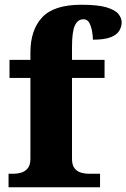

<svg xmlns="http://www.w3.org/2000/svg" viewBox="-20 -788 532 808"><path d="M16 0V-57H42Q53 -57 69 -61.5Q85 -66 96.5 -79.5Q108 -93 108 -120V-460H20V-536H108V-567Q108 -662 157.5 -715Q207 -768 322 -768Q392 -768 428.5 -757Q465 -746 478.5 -729Q492 -712 492 -694Q492 -675 481.5 -658Q471 -641 445 -631Q419 -621 371 -621Q371 -636 367.5 -656Q364 -676 356 -691.5Q348 -707 331 -707Q308 -707 295.5 -681.5Q283 -656 283 -589V-536H420V-460H283V-120Q283 -93 294 -79.5Q305 -66 321 -61.5Q337 -57 350 -57H401V0Z"/></svg>

Font: Noto Serif Khmer ExtraBold
Style: Regular
Weight: 800
Version: Version 2.003